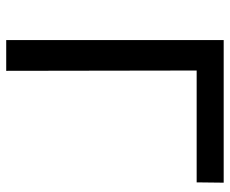

<svg xmlns="http://www.w3.org/2000/svg" viewBox="-81 -659 740 618"><g transform="rotate(90 289.0 -350.0)"><path d="M567 -613H207L208 0H109V-700H568Z"/></g></svg>

Font: CMG Sans Medium
Style: Regular
Weight: 500
Designer: Julieta Ulanovsky
Foundry: Julieta Ulanovsky
Version: Version 7.200